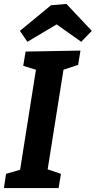

<svg xmlns="http://www.w3.org/2000/svg" viewBox="-21 -963 490 983"><path d="M379 -631 304 -606 223 -96 291 -73 279 0H-1L10 -73L82 -94L163 -606L98 -626L110 -699L391 -704ZM119 -749 81 -805 240 -936 319 -943 449 -805 395 -749 269 -838Z"/></svg>

Font: Bitter
Style: Bold Italic
Weight: 700
Italic angle: -9°
Designer: Sol Matas, and Bitter project Authors
Foundry: Sol Matas
Version: Version 2.001